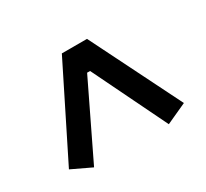

<svg xmlns="http://www.w3.org/2000/svg" viewBox="-92 -833 724 674"><g transform="rotate(-30 270.0 -496.5)"><path d="M420 -295 274 -595H262L117 -295L37 -333L219 -698H321L503 -333Z"/></g></svg>

Font: IBM Plex Sans Condensed Medium
Style: Regular
Weight: 500
Width: 3
Designer: Mike Abbink, Paul van der Laan, Pieter van Rosmalen
Foundry: Bold Monday
Version: Version 1.3